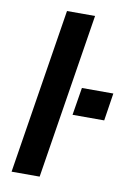

<svg xmlns="http://www.w3.org/2000/svg" viewBox="-84 -789 576 842"><g transform="rotate(10 204.0 -368.0)"><path d="M28 0 145 -736H270L153 0ZM248 -292 268 -415H408L389 -292Z"/></g></svg>

Font: Mulish ExtraLight
Style: Italic
Weight: 200
Italic angle: -9°
Designer: Vernon Adams
Foundry: Vernon Adams
Version: Version 3.603